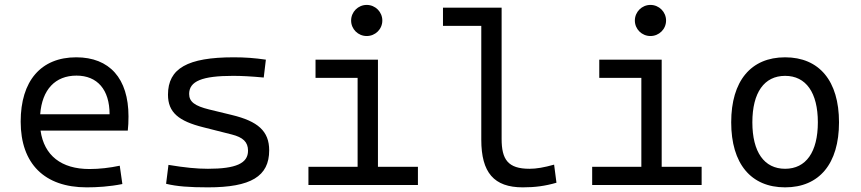

<svg xmlns="http://www.w3.org/2000/svg" viewBox="-20 -764 3556 793"><path d="M337.9 9.8C380.9 9.8 432.1 6.8 485.4 -3.9L474.6 -79.6C433.1 -70.8 390.6 -65.9 349.6 -65.9C233.4 -65.9 162.1 -121.6 147.5 -224.6H507.8C509.8 -241.7 510.7 -261.2 510.7 -283.2C510.7 -440.4 432.1 -527.3 294.9 -527.3C148.9 -527.3 65.4 -429.7 65.4 -261.7C65.4 -87.4 164.1 9.8 337.9 9.8ZM146 -292C153.8 -394 208 -451.7 295.9 -451.7C381.8 -451.7 432.6 -394 432.6 -292Z M838.9 9.8C1016.1 9.8 1091.8 -35.6 1091.8 -143.1C1091.8 -222.7 1044.9 -263.2 937.5 -289.1L843.3 -312C786.1 -326.2 761.2 -342.8 761.2 -376C761.2 -428.7 814.9 -450.7 942.4 -450.7C978.5 -450.7 1016.1 -448.7 1069.3 -443.8L1078.1 -517.6C1031.2 -524.4 992.7 -527.3 945.3 -527.3C754.4 -527.3 673.8 -481.4 673.8 -373C673.8 -299.3 718.3 -263.7 819.8 -238.3L937.5 -208.5C983.4 -196.8 1004.4 -177.7 1004.4 -141.6C1004.4 -89.4 954.6 -66.9 838.9 -66.9C792.5 -66.9 743.7 -71.8 675.8 -83L666 -4.9C710.4 5.9 761.7 9.8 838.9 9.8Z M1253.9 0H1706.1V-75.2H1541V-517.6H1283.2V-442.4H1457V-75.2H1253.9ZM1494.6 -615.2C1530.3 -615.2 1559.1 -643.6 1559.1 -679.2C1559.1 -714.8 1530.3 -743.7 1494.6 -743.7C1459 -743.7 1430.2 -714.8 1430.2 -679.2C1430.2 -643.6 1459 -615.2 1494.6 -615.2Z M2139.2 9.8C2189.5 9.8 2231 4.4 2278.3 -9.3L2268.6 -84C2226.6 -72.3 2195.8 -66.9 2167 -66.9C2077.6 -66.9 2051.8 -105.5 2051.8 -190.4V-732.4H1809.6V-657.2H1967.8V-187C1967.8 -51.3 2020 9.8 2139.2 9.8Z M2425.8 0H2877.9V-75.2H2712.9V-517.6H2455.1V-442.4H2628.9V-75.2H2425.8ZM2666.5 -615.2C2702.1 -615.2 2731 -643.6 2731 -679.2C2731 -714.8 2702.1 -743.7 2666.5 -743.7C2630.9 -743.7 2602.1 -714.8 2602.1 -679.2C2602.1 -643.6 2630.9 -615.2 2666.5 -615.2Z M3222.7 9.8C3363.8 9.8 3445.3 -87.9 3445.3 -258.8C3445.3 -429.7 3363.8 -527.3 3222.7 -527.3C3081.5 -527.3 3000 -429.7 3000 -258.8C3000 -87.9 3081.5 9.8 3222.7 9.8ZM3222.7 -66.9C3136.2 -66.9 3087.4 -136.2 3087.4 -258.8C3087.4 -381.3 3136.2 -450.7 3222.7 -450.7C3309.1 -450.7 3357.9 -381.3 3357.9 -258.8C3357.9 -136.2 3309.1 -66.9 3222.7 -66.9Z"/></svg>

Font: Cascadia Code SemiLight
Style: Regular
Weight: 350
Monospace: yes
Designer: Aaron Bell
Foundry: Saja Typeworks
Version: Version 2404.023